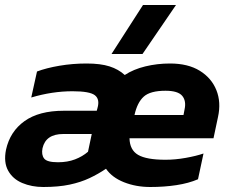

<svg xmlns="http://www.w3.org/2000/svg" viewBox="-20 -738 922 768"><path d="M426 -522 552 -718H684L550 -522ZM153 10Q107 10 69 -6Q31 -22 12.5 -55.5Q-6 -89 4 -139Q20 -212 78 -253.5Q136 -295 235 -295H367L370 -306Q380 -341 359.5 -357Q339 -373 270 -373Q189 -373 105 -348L128 -452Q165 -466 217.5 -475Q270 -484 326 -484Q382 -484 418 -472.5Q454 -461 479 -438Q514 -461 561.5 -472.5Q609 -484 660 -484Q732 -484 779 -455Q826 -426 845.5 -377.5Q865 -329 852 -270L834 -185H498Q499 -138 532.5 -118.5Q566 -99 642 -99Q681 -99 723 -106.5Q765 -114 794 -124L772 -21Q735 -5 686 2.5Q637 10 581 10Q524 10 476 -9Q428 -28 404 -63Q373 -42 338 -25.5Q303 -9 258.5 0.5Q214 10 153 10ZM518 -278H714L718 -299Q726 -334 709 -354.5Q692 -375 642 -375Q581 -375 555 -351.5Q529 -328 518 -278ZM212 -89Q250 -89 280 -100.5Q310 -112 332 -131L347 -202H233Q163 -202 150 -145Q145 -119 156.5 -104Q168 -89 212 -89Z"/></svg>

Font: Kanit SemiBold
Style: Italic
Weight: 600
Italic angle: -12°
Designer: Katatrad Team
Foundry: CadsonDemak
Version: Version 2.000; ttfautohint (v1.8.3)